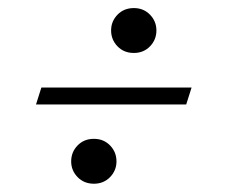

<svg xmlns="http://www.w3.org/2000/svg" viewBox="-20 -454 548 464"><path d="M80 -242.5H443L430 -201.5H67ZM303.5 -434.5Q327 -434.5 342.5 -418.5Q358 -402.5 358 -380.5Q358 -358 342.5 -342Q327 -326 303.5 -326Q279.5 -326 264 -342Q248.5 -358 248.5 -380.5Q248.5 -402.5 264 -418.5Q279.5 -434.5 303.5 -434.5ZM207 -118.5Q230.5 -118.5 246 -102.5Q261.5 -86.5 261.5 -64Q261.5 -42 246 -26Q230.5 -10 207 -10Q183 -10 167.5 -26Q152 -42 152 -64Q152 -86.5 167.5 -102.5Q183 -118.5 207 -118.5Z"/></svg>

Font: Newsreader 24pt
Style: Italic
Weight: 400
Italic angle: -17°
Designer: Hugues Gentile
Foundry: Production Type
Version: Version 1.003